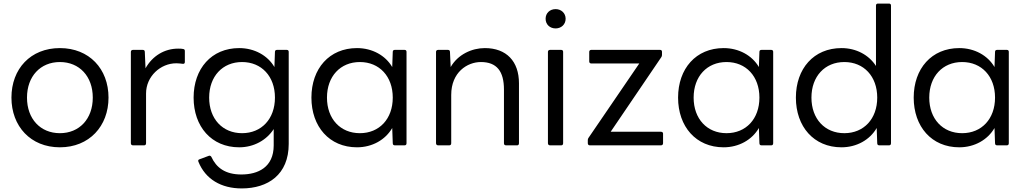

<svg xmlns="http://www.w3.org/2000/svg" viewBox="-20 -788 5746 1074"><path d="M315 36C479 36 587 -82 587 -242C587 -403 479 -519 315 -519C151 -519 44 -403 44 -242C44 -82 151 36 315 36ZM315 -43C206 -43 131 -123 131 -242C131 -361 206 -441 315 -441C424 -441 499 -361 499 -242C499 -123 424 -43 315 -43Z M786 25C793 25 797 21 797 13V-265C797 -361 878 -434 966 -434C982 -434 993 -432 1002 -431C1009 -430 1014 -433 1014 -441V-502C1014 -509 1012 -513 1004 -514C997 -516 988 -516 976 -516C901 -516 833 -476 794 -406L790 -498C790 -506 785 -509 778 -509H724C717 -509 712 -505 712 -498V13C712 21 717 25 724 25Z M1332 266C1479 266 1595 189 1595 17V-498C1595 -505 1591 -509 1584 -509H1530C1523 -509 1518 -506 1518 -498L1515 -413C1477 -478 1403 -519 1318 -519C1163 -519 1063 -404 1063 -242C1063 -80 1163 36 1318 36C1400 36 1471 -4 1511 -66V25C1511 148 1423 188 1330 188C1240 188 1190 150 1162 89C1159 84 1153 81 1147 84L1096 103C1089 105 1087 110 1090 117C1129 214 1217 266 1332 266ZM1334 -43C1225 -43 1150 -123 1150 -242C1150 -361 1225 -441 1334 -441C1443 -441 1518 -361 1518 -242C1518 -123 1443 -43 1334 -43Z M1977 36C2062 36 2136 -6 2174 -72L2177 13C2177 22 2182 25 2189 25H2243C2250 25 2254 21 2254 13V-498C2254 -505 2250 -509 2243 -509H2189C2182 -509 2177 -506 2177 -498L2174 -413C2136 -478 2062 -519 1977 -519C1822 -519 1722 -404 1722 -242C1722 -80 1822 36 1977 36ZM1993 -43C1884 -43 1809 -123 1809 -242C1809 -361 1884 -441 1993 -441C2102 -441 2177 -361 2177 -242C2177 -123 2102 -43 1993 -43Z M2493 25C2500 25 2504 21 2504 13V-257C2504 -384 2594 -441 2670 -441C2759 -441 2799 -389 2799 -287V13C2799 21 2803 25 2811 25H2873C2879 25 2883 21 2883 13V-322C2883 -445 2813 -519 2692 -519C2619 -519 2541 -483 2501 -413L2497 -498C2497 -506 2492 -509 2485 -509H2431C2424 -509 2419 -505 2419 -498V13C2419 21 2424 25 2431 25Z M3088 -629C3119 -629 3144 -651 3144 -683C3144 -715 3119 -737 3088 -737C3056 -737 3032 -715 3032 -683C3032 -651 3056 -629 3088 -629ZM3119 25C3126 25 3130 21 3130 13V-498C3130 -505 3126 -509 3119 -509H3057C3050 -509 3045 -505 3045 -498V13C3045 21 3050 25 3057 25Z M3677 25C3684 25 3689 21 3689 13V-41C3689 -47 3684 -51 3677 -51H3396L3679 -468C3682 -472 3683 -476 3683 -481V-498C3683 -505 3679 -509 3673 -509H3287C3281 -509 3276 -505 3276 -498V-444C3276 -437 3281 -433 3287 -433H3556L3272 -17C3269 -13 3268 -9 3268 -4V13C3268 20 3272 25 3279 25Z M4028 36C4113 36 4187 -6 4225 -72L4228 13C4228 22 4233 25 4240 25H4294C4301 25 4305 21 4305 13V-498C4305 -505 4301 -509 4294 -509H4240C4233 -509 4228 -506 4228 -498L4225 -413C4187 -478 4113 -519 4028 -519C3873 -519 3773 -404 3773 -242C3773 -80 3873 36 4028 36ZM4044 -43C3935 -43 3860 -123 3860 -242C3860 -361 3935 -441 4044 -441C4153 -441 4228 -361 4228 -242C4228 -123 4153 -43 4044 -43Z M4687 36C4772 36 4846 -6 4884 -72L4887 13C4887 22 4892 25 4899 25H4953C4960 25 4964 21 4964 13V-757C4964 -764 4960 -768 4953 -768H4891C4884 -768 4880 -764 4880 -757V-419C4840 -481 4769 -519 4687 -519C4532 -519 4432 -404 4432 -242C4432 -80 4532 36 4687 36ZM4703 -43C4594 -43 4519 -123 4519 -242C4519 -361 4594 -441 4703 -441C4812 -441 4887 -361 4887 -242C4887 -123 4812 -43 4703 -43Z M5346 36C5431 36 5505 -6 5543 -72L5546 13C5546 22 5551 25 5558 25H5612C5619 25 5623 21 5623 13V-498C5623 -505 5619 -509 5612 -509H5558C5551 -509 5546 -506 5546 -498L5543 -413C5505 -478 5431 -519 5346 -519C5191 -519 5091 -404 5091 -242C5091 -80 5191 36 5346 36ZM5362 -43C5253 -43 5178 -123 5178 -242C5178 -361 5253 -441 5362 -441C5471 -441 5546 -361 5546 -242C5546 -123 5471 -43 5362 -43Z"/></svg>

Font: LINE Seed JP App_OTF Regular
Style: Regular
Weight: 400
Designer: LY Corporation & Fontrix & Fontworks
Version: Version 1.002